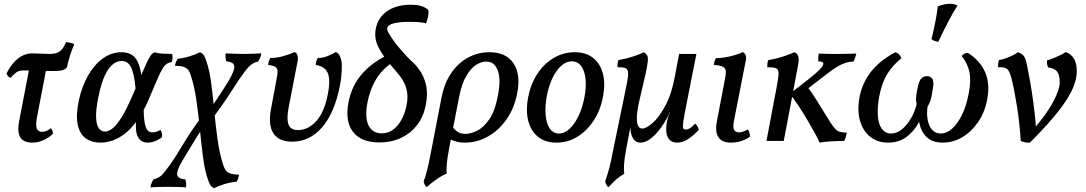

<svg xmlns="http://www.w3.org/2000/svg" viewBox="-20 -742 5717 1011"><path d="M37 -333Q28 -334 22.5 -341Q17 -348 14 -355Q34 -393 55.5 -416Q77 -439 100.5 -450Q124 -461 149 -461Q172 -461 194.5 -459.5Q217 -458 240 -458Q275 -458 293.5 -470.5Q312 -483 328 -520Q340 -519 351.5 -516.5Q363 -514 371 -509Q359 -482 348.5 -448.5Q338 -415 333 -389Q328 -380 314 -374Q300 -368 257 -368Q232 -368 204.5 -369Q177 -370 151 -370.5Q125 -371 103 -371Q90 -371 80 -368Q70 -365 60.5 -357Q51 -349 37 -333ZM150 9Q105 9 87.5 -18Q70 -45 80 -100L136 -391H226L174 -121Q167 -81 174 -64.5Q181 -48 202 -48Q225 -48 248 -67Q259 -54 259 -38Q241 -20 212 -5.5Q183 9 150 9Z M509 9Q462 9 430.5 -14.5Q399 -38 389 -87Q379 -136 395 -213Q411 -286 443 -343Q475 -400 520.5 -433.5Q566 -467 621 -467Q656 -467 679.5 -449.5Q703 -432 715.5 -389Q728 -346 729 -267L695 -268Q690 -321 681.5 -355Q673 -389 658.5 -405Q644 -421 620 -421Q598 -421 575.5 -404.5Q553 -388 533 -346.5Q513 -305 498 -231Q484 -162 486 -122Q488 -82 501 -65.5Q514 -49 533 -49Q550 -49 571.5 -65Q593 -81 620 -124Q647 -167 682 -249Q715 -326 733.5 -369Q752 -412 762.5 -431.5Q773 -451 780 -457.5Q787 -464 796 -467Q810 -461 835.5 -459.5Q861 -458 886 -458Q889 -451 888.5 -439Q888 -427 885 -415Q869 -413 857.5 -405.5Q846 -398 834.5 -378.5Q823 -359 807 -321.5Q791 -284 765 -223Q741 -166 712.5 -122.5Q684 -79 651.5 -50Q619 -21 583 -6Q547 9 509 9ZM757 9Q731 9 715.5 -7.5Q700 -24 696.5 -56Q693 -88 700 -134L736 -191Q736 -129 741.5 -97.5Q747 -66 757.5 -55.5Q768 -45 782 -45Q794 -45 805 -49Q816 -53 825 -58Q836 -40 833 -20Q818 -7 797 1Q776 9 757 9Z M1107 249Q1097 245 1090 236Q1083 227 1075 204Q1058 155 1049 85.5Q1040 16 1032.5 -61Q1025 -138 1014.5 -212Q1004 -286 985 -344Q980 -361 972.5 -372Q965 -383 949 -389Q933 -395 901 -396Q903 -407 906.5 -415.5Q910 -424 917 -433Q944 -435 977 -445Q1010 -455 1033 -467Q1044 -463 1051 -454.5Q1058 -446 1066 -422Q1083 -374 1092 -305.5Q1101 -237 1108 -160Q1115 -83 1125.5 -8.5Q1136 66 1155 126Q1161 143 1168 154Q1175 165 1191.5 171Q1208 177 1239 178Q1237 189 1234 197.5Q1231 206 1225 215Q1196 217 1163 227Q1130 237 1107 249ZM959 245Q940 243 914.5 242.5Q889 242 866 242Q842 242 816.5 242.5Q791 243 772 245Q774 231 778.5 221Q783 211 789 202Q820 196 840 171.5Q860 147 886 110Q894 99 909.5 74Q925 49 945 16Q965 -17 987 -50Q1009 -83 1029 -110L1039 -56Q1033 -48 1019.5 -26Q1006 -4 986 28.5Q966 61 941 103Q910 155 913 177Q916 199 956 203Q960 213 960.5 223.5Q961 234 959 245ZM1093 -110 1084 -166Q1094 -178 1112.5 -205.5Q1131 -233 1151 -264Q1171 -295 1183 -315Q1217 -372 1213.5 -394Q1210 -416 1172 -419Q1168 -429 1167.5 -440Q1167 -451 1169 -461Q1189 -460 1214 -459Q1239 -458 1262 -458Q1286 -458 1312 -459Q1338 -460 1356 -461Q1354 -448 1349.5 -437.5Q1345 -427 1339 -418Q1310 -412 1288.5 -388.5Q1267 -365 1238 -322Q1221 -296 1208 -276Q1195 -256 1181 -234.5Q1167 -213 1146.5 -184Q1126 -155 1093 -110Z M1518 4Q1449 4 1420 -39.5Q1391 -83 1407 -168L1437 -329Q1442 -353 1441.5 -367.5Q1441 -382 1430 -389.5Q1419 -397 1392 -400Q1393 -411 1395.5 -419Q1398 -427 1403 -437Q1435 -436 1472 -446.5Q1509 -457 1531 -468Q1541 -464 1546 -452.5Q1551 -441 1547 -419L1501 -182Q1492 -136 1494.5 -108.5Q1497 -81 1510.5 -69Q1524 -57 1548 -57Q1603 -57 1646 -105Q1689 -153 1707 -250Q1717 -304 1712 -335Q1707 -366 1689 -381Q1671 -396 1642 -400Q1643 -411 1645.5 -419.5Q1648 -428 1654 -437Q1677 -436 1704.5 -446.5Q1732 -457 1748 -468Q1756 -465 1761.5 -459Q1767 -453 1772 -441Q1780 -422 1780 -394.5Q1780 -367 1777 -338.5Q1774 -310 1769 -287Q1741 -146 1675.5 -71Q1610 4 1518 4Z M1976 8Q1882 8 1839 -47.5Q1796 -103 1815 -203Q1832 -291 1886 -352.5Q1940 -414 2019 -451L2047 -414Q1990 -375 1959 -322.5Q1928 -270 1915 -203Q1900 -124 1920.5 -82Q1941 -40 1990 -40Q2039 -40 2073.5 -81.5Q2108 -123 2121 -188Q2131 -238 2119 -279Q2107 -320 2066 -366Q2014 -425 1989 -464.5Q1964 -504 1958.5 -533.5Q1953 -563 1959 -592Q1971 -651 2019.5 -684Q2068 -717 2142 -717Q2183 -717 2206 -707.5Q2229 -698 2236 -688Q2238 -675 2234 -654.5Q2230 -634 2223 -618Q2213 -623 2189.5 -625Q2166 -627 2134 -627Q2084 -627 2053 -619Q2022 -611 2019 -594Q2017 -585 2027 -567Q2037 -549 2053.5 -526.5Q2070 -504 2088.5 -482.5Q2107 -461 2122.5 -444.5Q2138 -428 2145 -422Q2166 -405 2188.5 -374Q2211 -343 2222.5 -297.5Q2234 -252 2222 -189Q2211 -130 2177.5 -85.5Q2144 -41 2093 -16.5Q2042 8 1976 8Z M2227 243Q2220 238 2216 229.5Q2212 221 2211 213Q2216 199 2221 183Q2226 167 2232 142.5Q2238 118 2245 81L2305 -229Q2320 -305 2356.5 -358Q2393 -411 2445 -439Q2497 -467 2557 -467Q2645 -467 2684 -408.5Q2723 -350 2703 -249Q2688 -172 2647.5 -114Q2607 -56 2550 -23.5Q2493 9 2427 9Q2403 9 2386 4.5Q2369 0 2344 -10L2356 -83Q2370 -62 2387 -49.5Q2404 -37 2431 -37Q2458 -37 2492 -53.5Q2526 -70 2556.5 -114Q2587 -158 2602 -240Q2613 -295 2609 -334.5Q2605 -374 2587.5 -396Q2570 -418 2540 -418Q2516 -418 2488 -401Q2460 -384 2435.5 -342.5Q2411 -301 2397 -229L2344 44Q2336 87 2333 118.5Q2330 150 2332 172Q2307 182 2277.5 203Q2248 224 2227 243Z M2910 9Q2850 9 2812 -22.5Q2774 -54 2761 -108Q2748 -162 2761 -230Q2775 -301 2810 -354Q2845 -407 2896 -437Q2947 -467 3006 -467Q3065 -467 3102.5 -437.5Q3140 -408 3154 -356.5Q3168 -305 3156 -238Q3144 -167 3108.5 -111Q3073 -55 3022 -23Q2971 9 2910 9ZM2923 -39Q2953 -39 2979.5 -64Q3006 -89 3026.5 -131.5Q3047 -174 3057 -228Q3073 -311 3055 -365Q3037 -419 2991 -419Q2948 -419 2912 -369.5Q2876 -320 2860 -240Q2849 -182 2853 -136.5Q2857 -91 2875 -65Q2893 -39 2923 -39Z M3184 244Q3177 239 3172.5 230Q3168 221 3167 213Q3171 199 3176.5 183Q3182 167 3188.5 142.5Q3195 118 3202 81L3277 -283Q3285 -321 3287 -342Q3289 -363 3284 -373Q3279 -383 3266.5 -385.5Q3254 -388 3232 -388Q3231 -397 3232 -407.5Q3233 -418 3237 -426Q3252 -428 3278.5 -434.5Q3305 -441 3331 -450.5Q3357 -460 3370 -467Q3382 -460 3387.5 -451Q3393 -442 3391 -419Q3389 -396 3378.5 -349Q3368 -302 3348 -218Q3330 -142 3334 -103.5Q3338 -65 3362 -65Q3383 -65 3416.5 -94.5Q3450 -124 3483 -184.5Q3516 -245 3533 -337L3556 -458H3647L3598 -210Q3584 -140 3579 -108Q3574 -76 3577 -68Q3580 -60 3589 -60Q3603 -60 3614 -67.5Q3625 -75 3641 -91Q3648 -85 3652.5 -76.5Q3657 -68 3660 -59Q3637 -33 3607 -12Q3577 9 3545 9Q3520 9 3506 -5.5Q3492 -20 3489 -45Q3486 -70 3492 -103Q3494 -111 3497.5 -123.5Q3501 -136 3508 -151H3506Q3497 -126 3480 -98.5Q3463 -71 3442 -46.5Q3421 -22 3398 -6.5Q3375 9 3353 9Q3328 9 3315.5 -10Q3303 -29 3300.5 -56.5Q3298 -84 3302 -108L3306 -107L3277 44Q3269 87 3266.5 118.5Q3264 150 3267 173Q3240 189 3224 203.5Q3208 218 3184 244Z M3828 9Q3782 9 3763 -19.5Q3744 -48 3755 -104L3798 -329Q3803 -353 3802 -367.5Q3801 -382 3787 -390Q3773 -398 3739 -400Q3740 -411 3742.5 -419.5Q3745 -428 3751 -436Q3766 -435 3794.5 -439.5Q3823 -444 3850.5 -452Q3878 -460 3890 -468Q3900 -464 3905.5 -453Q3911 -442 3907 -423L3845 -107Q3838 -73 3845 -59Q3852 -45 3871 -45Q3892 -45 3918 -61Q3923 -53 3926 -43Q3929 -33 3929 -23Q3913 -10 3886.5 -0.5Q3860 9 3828 9Z M4296 9Q4287 -12 4269 -44.5Q4251 -77 4228.5 -115Q4206 -153 4182.5 -188Q4159 -223 4139 -248L4235 -323Q4275 -354 4294 -373.5Q4313 -393 4315 -403Q4317 -411 4310 -415Q4303 -419 4289 -419Q4288 -429 4288.5 -439Q4289 -449 4291 -460Q4313 -459 4331.5 -458.5Q4350 -458 4366 -458Q4382 -458 4395 -458Q4412 -458 4437 -458.5Q4462 -459 4489 -460Q4487 -450 4483 -438.5Q4479 -427 4474 -418Q4455 -418 4435 -412Q4415 -406 4392.5 -393Q4370 -380 4340 -357L4210 -257L4223 -297Q4251 -260 4279 -216Q4307 -172 4347 -106Q4365 -78 4376.5 -65Q4388 -52 4402 -48Q4416 -44 4439 -43Q4436 -29 4433 -18.5Q4430 -8 4425 0Q4401 0 4380 1Q4359 2 4339 3.5Q4319 5 4296 9ZM4016 0 4071 -291Q4080 -338 4079.5 -358Q4079 -378 4065.5 -383Q4052 -388 4020 -388Q4020 -399 4021 -409Q4022 -419 4026 -426Q4042 -428 4068.5 -434.5Q4095 -441 4121.5 -450.5Q4148 -460 4162 -467Q4178 -462 4183 -446Q4188 -430 4183 -402L4107 0Z M4656 9Q4601 9 4562.5 -21.5Q4524 -52 4508.5 -106Q4493 -160 4506 -231Q4536 -384 4695 -467Q4708 -463 4715 -455Q4722 -447 4726 -435Q4680 -398 4652 -352.5Q4624 -307 4610 -236Q4599 -175 4602.5 -131Q4606 -87 4624 -63Q4642 -39 4672 -39Q4703 -39 4730 -61.5Q4757 -84 4777.5 -120Q4798 -156 4807 -194Q4803 -207 4803.5 -223.5Q4804 -240 4810 -271Q4819 -318 4832 -329.5Q4845 -341 4861 -341Q4881 -341 4890.5 -325Q4900 -309 4889 -257Q4885 -230 4880 -214.5Q4875 -199 4864 -180Q4859 -145 4864.5 -112.5Q4870 -80 4887.5 -59.5Q4905 -39 4934 -39Q4965 -39 4994 -65Q5023 -91 5046 -138.5Q5069 -186 5081 -250Q5094 -317 5085 -361.5Q5076 -406 5044 -447Q5055 -462 5076 -464Q5142 -422 5168 -360.5Q5194 -299 5178 -217Q5165 -149 5129.5 -98Q5094 -47 5046 -19Q4998 9 4944 9Q4888 9 4857.5 -22Q4827 -53 4819.5 -103.5Q4812 -154 4823 -213L4855 -205Q4844 -146 4818 -97.5Q4792 -49 4752 -20Q4712 9 4656 9ZM4921 -522Q4899 -524 4885 -536Q4898 -589 4906 -631.5Q4914 -674 4918 -708Q4952 -722 4983 -722Q5006 -722 5022 -713Q4998 -676 4971.5 -625Q4945 -574 4921 -522Z M5592 -468Q5620 -458 5635 -433.5Q5650 -409 5650 -365Q5650 -326 5628.5 -275.5Q5607 -225 5553 -156Q5499 -87 5403 9Q5390 10 5377.5 7.5Q5365 5 5355 0Q5349 -93 5335.5 -179Q5322 -265 5307 -326Q5298 -362 5286 -376Q5274 -390 5235 -388Q5235 -392 5236 -405Q5237 -418 5240 -426Q5257 -428 5276 -435Q5295 -442 5312.5 -450.5Q5330 -459 5340 -467Q5359 -461 5368.5 -450Q5378 -439 5383.5 -417.5Q5389 -396 5396 -356Q5406 -306 5414 -252.5Q5422 -199 5427.5 -150.5Q5433 -102 5435 -66H5426Q5494 -145 5527 -208Q5560 -271 5560 -309Q5560 -348 5546 -365.5Q5532 -383 5499 -387Q5491 -404 5493 -424Q5511 -429 5530.5 -437Q5550 -445 5567 -453.5Q5584 -462 5592 -468Z"/></svg>

Font: Vollkorn
Style: Italic
Weight: 400
Italic angle: -11°
Designer: Friedrich Althausen
Foundry: Friedrich Althausen
Version: Version 5.001